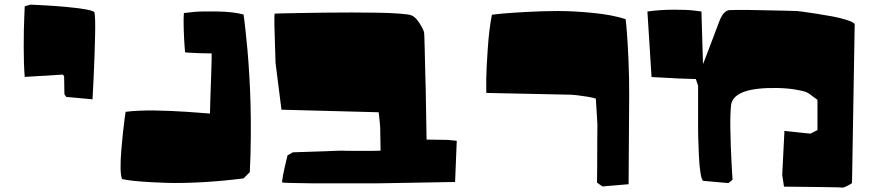

<svg xmlns="http://www.w3.org/2000/svg" viewBox="-20 -804 3792 838"><path d="M269.5 -380.9 261.2 -392.1Q259.8 -468.8 259.8 -471.2L254.4 -478.5L87.9 -468.3Q83.5 -522.5 83.5 -599.6Q83.5 -676.8 85.9 -726.6L87.9 -776.4L112.3 -783.7Q115.7 -783.7 121.6 -783.4Q127.4 -783.2 145.5 -782.2Q163.6 -781.2 181.2 -780.3Q198.7 -779.3 222.9 -777.6Q247.1 -775.9 268.1 -773.9Q289.1 -772 311.3 -769.3Q333.5 -766.6 349.6 -763.9Q365.7 -761.2 377.4 -757.8Q389.2 -754.4 392.1 -750.5Q397 -730 395 -645.8Q393.1 -561.5 388.7 -465.8L383.8 -370.6Z M903.8 -570.8Q876.5 -570.8 847.4 -572Q818.4 -573.2 802.7 -574.2L787.6 -575.7Q783.2 -629.9 782 -672.9Q780.8 -715.8 781.7 -731.4L782.7 -747.1Q800.3 -749.5 829.1 -752.2Q857.9 -754.9 927.5 -753.9Q997.1 -752.9 1043 -740.7Q1043.9 -733.9 1045.7 -721.7Q1047.4 -709.5 1051.8 -668.9Q1056.2 -628.4 1060.1 -585.7Q1064 -543 1067.9 -478.5Q1071.8 -414.1 1073.5 -350.1Q1075.2 -286.1 1074.7 -207Q1074.2 -127.9 1070.3 -52.7L1043 -25.4Q947.8 -13.2 858.2 -8.5Q768.6 -3.9 708.7 -5.9Q648.9 -7.8 602.5 -11.2Q556.2 -14.6 534.2 -18.6L512.7 -22.5Q506.8 -35.6 506.3 -70.8Q505.9 -106 509.3 -146.7Q512.7 -187.5 516.8 -226.1Q521 -264.6 524.4 -290L528.3 -315.9Q553.2 -319.3 586.9 -320.8Q620.6 -322.3 654.8 -321.8Q689 -321.3 724.6 -319.8Q760.3 -318.4 790.8 -316.2Q821.3 -314 845.5 -312.3Q869.6 -310.5 883.3 -309.3Q897 -308.1 896.5 -308.6Q896 -309.1 897.9 -366Q899.9 -422.9 902.1 -488.5Q904.3 -554.2 903.8 -570.8Z M1934.1 -193.4 1973.6 -189.5 1966.3 -9.8Q1944.8 -9.3 1909.4 -8.8Q1874 -8.3 1799.3 -6.8Q1724.6 -5.4 1675.3 -4.6Q1626 -3.9 1626.5 -3.9H1626H1625.5H1625H1624.5H1624H1623.5H1623H1622.6H1622.1H1621.6H1621.1H1620.6H1620.1H1619.6H1619.1H1618.7H1618.2H1617.7H1617.2H1616.7H1616.2H1615.7H1615.2H1614.7H1614.3H1613.8H1613.3H1612.8H1612.3H1611.8H1611.3H1610.8H1610.4H1609.9H1609.4H1608.9H1608.4H1607.9H1607.4H1606.9H1606.4H1606H1605.5H1605H1604.5H1604H1603.5H1603H1602.5H1602.1H1601.6H1601.1H1600.6H1600.1H1599.6H1599.1H1598.6H1598.1H1597.7H1597.2H1596.7H1596.2H1595.7H1595.2H1594.7H1594.2H1593.8H1593.3H1592.8H1592.3H1591.8H1591.3H1590.8H1590.3H1589.8H1589.4H1588.9H1588.4H1587.9H1587.4H1586.9H1586.4H1585.9H1585.4H1585H1584.5H1584H1583.5H1583H1582.5H1582H1581.5H1581.1H1580.6H1580.1H1579.6H1579.1H1578.1H1577.6H1577.1H1576.7H1576.2H1575.7H1575.2H1574.7H1574.2H1573.7H1573.2H1572.8H1572.3H1571.8H1571.3H1570.8H1570.3H1569.3H1568.8H1568.4H1567.9H1567.4H1566.9H1566.4H1565.9H1565.4H1564.5H1564H1563.5H1563H1562.5H1562H1561.5H1561H1560.1H1559.6H1559.1H1558.6H1558.1H1557.6H1556.6H1556.2H1555.7H1555.2H1554.7H1554.2H1553.2H1552.7H1552.2H1551.8H1551.3H1550.3H1549.8H1549.3H1548.8H1547.9H1547.4H1546.9H1546.4H1545.9H1544.9H1544.4H1543.9H1543.5H1542.5H1542H1541.5H1541H1540H1539.6H1539.1H1538.1H1537.6H1537.1H1536.6H1535.6H1535.2H1534.7H1533.7H1533.2H1532.7H1532.2H1531.2H1530.8H1530.3H1529.3H1528.8H1528.3H1527.3H1526.9H1526.4H1525.4H1524.9H1524.4H1523.4H1522.9H1522.5H1521.5H1521H1520.5H1519.5H1519H1518.6H1517.6H1517.1H1516.1H1515.6H1515.1H1514.2H1513.7H1513.2H1512.2H1511.7H1510.7H1510.3H1509.8H1508.8H1508.3H1507.3H1506.8H1506.3H1505.4H1504.9H1503.9H1503.4H1502.4H1502H1501.5H1500.5H1500H1499H1498.5H1497.6H1497.1H1496.1H1495.6H1495.1H1494.1H1493.7H1492.7H1492.2H1491.2H1490.7H1489.7H1489.3H1488.3H1487.8H1486.8H1486.3H1485.4H1484.9H1483.9H1483.4H1482.4H1481.9H1481H1480.5H1479.5H1479H1478H1477.5H1476.6H1476.1H1475.1H1474.6H1473.6H1473.1H1472.2H1471.7H1470.7H1469.7H1469.2H1468.3H1467.8H1466.8H1466.3H1465.3H1464.8H1463.9H1462.9H1462.4H1461.4H1460.9H1460H1459.5H1458.5H1457.5H1457H1456.1H1455.6H1454.6H1454.1H1453.1H1452.1H1451.7H1450.7H1450.2H1449.2H1448.2H1447.8H1446.8H1445.8H1445.3H1444.3H1443.8H1442.9H1441.9H1441.4H1440.4H1439.5H1439H1438H1437H1436.5H1435.5H1435.1H1434.1H1433.1H1432.6H1431.6H1430.7H1430.2H1429.2H1428.2H1427.7H1426.8H1425.8H1425.3H1424.3H1423.3H1422.9H1421.9H1420.9H1419.9H1419.4H1418.5H1417.5H1417H1416H1415H1414.6H1413.6H1412.6H1411.6H1411.1H1410.2H1409.2H1408.2H1407.7H1406.7H1405.8H1405.3H1404.3H1403.3H1402.3H1401.9H1400.9H1399.9H1398.9H1398.4H1397.5H1396.5H1395.5H1395H1394H1393.1H1392.1H1391.1H1390.6H1389.6H1388.7H1387.7H1387.2H1386.2H1385.3H1384.3H1383.3H1382.8H1381.8H1380.9H1379.9H1378.9H1378.4H1377.4H1376.5H1375.5H1374.5H1373.5H1373H1372.1H1371.1H1370.1H1369.1H1368.2H1367.7H1366.7H1365.7H1364.7H1363.8H1362.8H1362.3H1361.3H1360.4H1359.4H1358.4H1357.4H1356.4H1356H1355H1354H1353H1352.1H1351.1H1350.1H1349.1H1348.6H1347.7H1346.7H1345.7H1344.7H1340.3Q1220.7 -5.4 1212.4 -7.3Q1209.5 -7.8 1215.1 -37.6Q1220.7 -67.4 1228 -96.7L1234.9 -126L1258.3 -139.2L1468.8 -146.5Q1477.1 -145.5 1559.1 -145.5Q1641.1 -145.5 1641.1 -146.5L1639.6 -234.4Q1640.1 -240.7 1638.4 -260.7Q1636.7 -280.8 1634.8 -297.4L1632.8 -314L1208.5 -325.2L1182.6 -529.8Q1182.6 -529.8 1177.7 -691.4Q1176.8 -742.2 1179.2 -744.6Q1190.4 -745.1 1210 -745.6Q1229.5 -746.1 1286.4 -747.1Q1343.3 -748 1396 -748.8Q1448.7 -749.5 1515.1 -749.5Q1581.5 -749.5 1632.1 -748.5Q1682.6 -747.6 1722.9 -744.6Q1763.2 -741.7 1774.9 -737.3Q1793.5 -730.5 1810.8 -703.1Q1828.1 -675.8 1831.1 -662.1Q1832 -657.7 1833.5 -597.9Q1835 -538.1 1836.2 -480.7Q1837.4 -423.3 1837.9 -423.3L1841.8 -194.8Z M2473.6 -390.6 2102.5 -398.4Q2102.1 -421.4 2102.3 -459Q2102.5 -496.6 2108.6 -587.6Q2114.7 -678.7 2127 -739.7Q2142.1 -741.7 2168.7 -744.4Q2195.3 -747.1 2271 -751.5Q2346.7 -755.9 2415.8 -755.9Q2484.9 -755.9 2568.4 -747.6Q2651.9 -739.3 2710.4 -720.7Q2711.9 -713.4 2715.8 -667.2Q2719.7 -621.1 2723.1 -540.3Q2726.6 -459.5 2726.1 -387.7L2723.6 0L2609.4 9.8Q2608.9 9.3 2607.7 8.3Q2606.4 7.3 2603 5.1Q2599.6 2.9 2596.9 1Q2594.2 -1 2591.3 -3.2Q2588.4 -5.4 2586.9 -6.3L2585.4 -7.3Q2585.9 -6.8 2586.4 -70.6Q2586.9 -134.3 2586.9 -198.2L2587.4 -262.2L2580.6 -373.5Q2571.8 -377.4 2544.9 -381.8Q2518.1 -386.2 2496.1 -388.7Z M3710.4 -699.2 3698.7 -4.9Q3695.3 -2.4 3689.7 1Q3684.1 4.4 3672.6 10Q3661.1 15.6 3655.8 14.6Q3650.4 13.7 3586.9 12.7Q3523.4 11.7 3462.9 11.2L3401.9 10.7L3394 -40L3403.8 -232.4L3517.1 -220.7L3547.9 -236.3V-318.4V-368.2L3509.3 -396.5Q3505.9 -398.9 3497.8 -402.6Q3489.7 -406.2 3454.6 -412.6Q3419.4 -418.9 3372.6 -419.9Q3187 -423.3 3171.4 -349.6Q3166.5 -313 3167.7 -239.7Q3168.9 -166.5 3172.9 -92.8L3177.2 -19.5L3159.2 -4.9L3050.3 -14.6Q3043 -14.6 3037.6 -47.6Q3032.2 -80.6 3030.3 -126.2Q3028.3 -171.9 3027.6 -199.2Q3026.9 -226.6 3026.9 -236.3V-429.7L3017.1 -459L2943.8 -461.4L2823.7 -467.8L2805.7 -753.9Q2862.3 -761.7 2921.4 -761.7Q2980.5 -761.7 3010.7 -757.8L3041.5 -753.9Q3048.3 -526.4 3048.3 -524.4Q3048.3 -523.4 3066.9 -572Q3085.4 -620.6 3104 -669.9L3122.6 -718.8Q3123 -720.2 3124.3 -722.7Q3125.5 -725.1 3129.2 -731.9Q3132.8 -738.8 3137 -743.9Q3141.1 -749 3147.7 -753.9Q3154.3 -758.8 3161.6 -759.8Q3184.1 -761.2 3250 -760.5Q3315.9 -759.8 3387.2 -757.8L3458.5 -755.9Q3467.8 -754.9 3483.6 -752.9Q3499.5 -751 3540.5 -744.6Q3581.5 -738.3 3614 -732.2Q3646.5 -726.1 3675.8 -716.8Q3705.1 -707.5 3710.4 -699.2Z"/></svg>

Font: Noot
Style: Regular
Weight: 400
Designer: Amos Jerbi
Foundry: Amos Jerbi
Version: Version 1.000;PS 001.001;hotconv 1.0.56